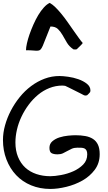

<svg xmlns="http://www.w3.org/2000/svg" viewBox="-22 -1291 731 1295"><path d="M-2 -346.7Q-2 -395.5 12.2 -446.3Q26.4 -497.1 51.3 -544.9Q76.2 -592.8 110.8 -635.7Q145.5 -678.7 188 -710.4Q230.5 -742.2 278.8 -760.3Q327.1 -778.3 378.9 -778.3Q401.4 -778.3 437 -773.4Q472.7 -768.6 506.3 -756.8Q540 -745.1 564 -726.1Q587.9 -707 587.9 -680.7Q587.9 -678.7 587.4 -677.2Q586.9 -675.8 586.9 -673.8Q585.9 -671.9 585.9 -669.9Q584 -667 576.2 -658.7Q568.4 -650.4 565.4 -648.4Q563.5 -647.5 560.5 -647.5Q557.6 -646.5 554.7 -646.5Q550.8 -646.5 548.8 -647.5Q546.9 -647.5 544.9 -648.4Q540 -651.4 521.5 -660.6Q502.9 -669.9 481.4 -680.7Q460 -691.4 441.4 -700.7Q422.9 -710 418 -711.9Q414.1 -711.9 410.2 -712.9Q407.2 -712.9 404.3 -713.4Q401.4 -713.9 399.4 -713.9Q353.5 -713.9 311.5 -697.3Q269.5 -680.7 234.4 -651.4Q199.2 -622.1 170.9 -584Q142.6 -545.9 122.6 -503.4Q102.5 -460.9 92.3 -416.5Q82 -372.1 82 -330.1Q82 -275.4 99.6 -232.4Q117.2 -189.5 148.4 -160.6Q179.7 -131.8 223.1 -117.2Q266.6 -102.5 317.4 -102.5Q346.7 -102.5 389.6 -110.4Q432.6 -118.2 472.2 -135.7Q511.7 -153.3 539.1 -181.2Q566.4 -209 566.4 -250Q566.4 -266.6 561.5 -275.9Q556.6 -285.2 547.9 -289.6Q539.1 -293.9 526.4 -294.4Q513.7 -294.9 500 -294.9Q478.5 -294.9 462.9 -288.1Q447.3 -281.2 432.1 -272.5Q417 -263.7 401.9 -256.8Q386.7 -250 366.2 -250Q340.8 -250 326.2 -257.8Q311.5 -265.6 311.5 -293.9Q311.5 -321.3 331.5 -338.4Q351.6 -355.5 379.4 -364.3Q407.2 -373 437.5 -376Q467.8 -378.9 487.3 -378.9Q522.5 -378.9 552.7 -373.5Q583 -368.2 605 -354Q627 -339.8 638.7 -314.9Q650.4 -290 650.4 -251Q650.4 -190.4 617.2 -146Q584 -101.6 533.7 -73.2Q483.4 -44.9 425.3 -30.8Q367.2 -16.6 317.4 -16.6Q247.1 -16.6 188 -41Q128.9 -65.4 86.9 -109.9Q44.9 -154.3 21.5 -215.3Q-2 -276.4 -2 -346.7ZM313.5 -1271.5Q333 -1260.7 353.5 -1240.2Q374 -1219.7 395 -1193.8Q416 -1168 436 -1139.2Q456.1 -1110.4 474.6 -1084Q493.2 -1057.6 509.3 -1035.2Q525.4 -1012.7 536.1 -1001Q535.2 -999 530.3 -993.2Q525.4 -987.3 518.6 -981Q511.7 -974.6 504.9 -967.8Q498 -960.9 494.1 -958Q491.2 -958 490.2 -958Q487.3 -957 484.4 -957Q480.5 -957 477.5 -958Q474.6 -958 473.6 -958Q444.3 -977.5 428.7 -1004.4Q413.1 -1031.2 399.4 -1055.2Q385.7 -1079.1 368.2 -1095.7Q350.6 -1112.3 318.4 -1112.3Q297.9 -1062.5 286.1 -1031.2Q274.4 -1000 266.6 -982.4Q258.8 -964.8 252 -957.5Q245.1 -950.2 233.9 -949.2Q222.7 -948.2 203.6 -950.2Q184.6 -952.1 153.3 -952.1Q153.3 -970.7 159.7 -999Q166 -1027.3 177.2 -1059.6Q188.5 -1091.8 203.6 -1126Q218.8 -1160.2 236.3 -1189.5Q253.9 -1218.8 273.9 -1240.7Q293.9 -1262.7 313.5 -1271.5Z"/></svg>

Font: Gloria Hallelujah
Style: Regular
Weight: 400
Designer: Kimberly Geswein
Foundry: Kimberly Geswein
Version: Version 1.004 2010